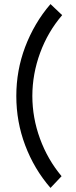

<svg xmlns="http://www.w3.org/2000/svg" viewBox="-20 -819 372 938"><path d="M226.7 -799Q186.7 -752.8 155.7 -700Q124.7 -647.2 102.7 -589.2Q59.7 -474.8 59.7 -350Q59.7 -224.3 102.7 -110Q146.5 6.7 226.7 99L280.8 41.8Q212.7 -39.5 175.3 -141.7Q138.2 -243 138 -350Q138.2 -457.8 176 -560.7Q213.8 -663.5 283.7 -745Z"/></svg>

Font: Unageo Variable
Style: Regular
Weight: 300
Designer: Richard Sepsi
Foundry: Richard Sepsi
Version: Version 2.200